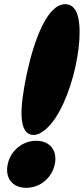

<svg xmlns="http://www.w3.org/2000/svg" viewBox="-20 -867 402 922"><path d="M106 35C172 35 229 -12 243 -78C257 -144 220 -191 154 -191C88 -191 31 -144 17 -78C3 -12 40 35 106 35ZM142 -219C153 -219 165 -223 175 -229C310 -303 397 -685 349 -804C340 -827 323 -847 293 -847C207 -847 143 -675 108 -509C76 -357 64 -219 142 -219Z"/></svg>

Font: Venom Sans
Style: BdObl
Weight: 700
Version: Version 1.001